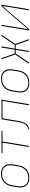

<svg xmlns="http://www.w3.org/2000/svg" viewBox="1512 -2080 576 3640"><g transform="rotate(-90 1800.0 -260.0)"><path d="M247 8Q217 8 188.5 2Q160 -4 136.5 -19Q113 -34 97 -56.5Q81 -79 73.5 -106.5Q66 -134 66.5 -163.5Q67 -193 72 -223L88 -323Q93 -351 102 -378Q111 -405 127.5 -429.5Q144 -454 167 -474Q190 -494 216.5 -506Q243 -518 271 -523Q299 -528 327 -528Q356 -528 385 -522Q414 -516 437.5 -501Q461 -486 477 -463.5Q493 -441 500.5 -413.5Q508 -386 507.5 -356.5Q507 -327 502 -297L485 -197Q481 -169 471.5 -142Q462 -115 445.5 -90.5Q429 -66 406.5 -46Q384 -26 357.5 -14Q331 -2 302.5 3Q274 8 247 8ZM247 -11Q272 -11 298 -15.5Q324 -20 348 -31.5Q372 -43 393 -61.5Q414 -80 429 -102.5Q444 -125 452.5 -150Q461 -175 465 -200L481 -300Q486 -327 486.5 -353.5Q487 -380 480.5 -404.5Q474 -429 460 -450Q446 -471 425 -484.5Q404 -498 378.5 -503.5Q353 -509 326 -509Q301 -509 275.5 -504.5Q250 -500 225.5 -488.5Q201 -477 180 -458.5Q159 -440 144.5 -417.5Q130 -395 121.5 -370Q113 -345 109 -320L92 -220Q88 -193 87.5 -166.5Q87 -140 93 -115.5Q99 -91 113 -70Q127 -49 148 -35.5Q169 -22 194.5 -16.5Q220 -11 247 -11Z M833 0 916 -501H714L717 -520H1143L1140 -501H937L854 0Z M1168 0 1172 -19Q1187 -19 1202.5 -23.5Q1218 -28 1231.5 -38Q1245 -48 1255.5 -61.5Q1266 -75 1273.5 -89.5Q1281 -104 1286.5 -119Q1292 -134 1296 -149Q1300 -164 1302.5 -179.5Q1305 -195 1308 -211Q1311 -228 1313.5 -245.5Q1316 -263 1319 -281L1359 -520H1731L1645 0H1624L1707 -501H1377L1340 -278Q1338 -266 1336 -255Q1334 -244 1332 -232Q1332 -232 1332 -232Q1332 -232 1332 -232V-231Q1329 -213 1325.5 -194Q1322 -175 1318 -156.5Q1314 -138 1307.5 -119.5Q1301 -101 1292 -83.5Q1283 -66 1270.5 -50Q1258 -34 1241.5 -22Q1225 -10 1206 -5Q1187 0 1168 0Z M2047 8Q2017 8 1988.5 2Q1960 -4 1936.5 -19Q1913 -34 1897 -56.5Q1881 -79 1873.5 -106.5Q1866 -134 1866.5 -163.5Q1867 -193 1872 -223L1888 -323Q1893 -351 1902 -378Q1911 -405 1927.5 -429.5Q1944 -454 1967 -474Q1990 -494 2016.5 -506Q2043 -518 2071 -523Q2099 -528 2127 -528Q2156 -528 2185 -522Q2214 -516 2237.5 -501Q2261 -486 2277 -463.5Q2293 -441 2300.5 -413.5Q2308 -386 2307.5 -356.5Q2307 -327 2302 -297L2285 -197Q2281 -169 2271.5 -142Q2262 -115 2245.5 -90.5Q2229 -66 2206.5 -46Q2184 -26 2157.5 -14Q2131 -2 2102.5 3Q2074 8 2047 8ZM2047 -11Q2072 -11 2098 -15.5Q2124 -20 2148 -31.5Q2172 -43 2193 -61.5Q2214 -80 2229 -102.5Q2244 -125 2252.5 -150Q2261 -175 2265 -200L2281 -300Q2286 -327 2286.5 -353.5Q2287 -380 2280.5 -404.5Q2274 -429 2260 -450Q2246 -471 2225 -484.5Q2204 -498 2178.5 -503.5Q2153 -509 2126 -509Q2101 -509 2075.5 -504.5Q2050 -500 2025.5 -488.5Q2001 -477 1980 -458.5Q1959 -440 1944.5 -417.5Q1930 -395 1921.5 -370Q1913 -345 1909 -320L1892 -220Q1888 -193 1887.5 -166.5Q1887 -140 1893 -115.5Q1899 -91 1913 -70Q1927 -49 1948 -35.5Q1969 -22 1994.5 -16.5Q2020 -11 2047 -11Z M2410 0 2587 -260 2496 -520H2518L2605 -269H2678L2719 -520H2740L2699 -269H2769L2939 -520H2963L2787 -260L2877 0H2855L2768 -251H2696L2654 0H2633L2675 -251H2605L2435 0Z M3043 0 3129 -520H3150L3066 -16L3500 -520H3531L3445 0H3424L3507 -504L3073 0Z"/></g></svg>

Font: Iosevka SS04 Th Ex Obl
Style: Regular
Weight: 100
Width: 7
Italic angle: -9°
Monospace: yes
Designer: Belleve Invis
Foundry: Belleve Invis
Version: Version 19.0.0; ttfautohint (v1.8.4)